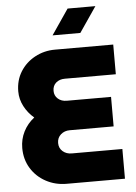

<svg xmlns="http://www.w3.org/2000/svg" viewBox="-60 -953 708 998"><g transform="rotate(-5 294.0 -453.5)"><path d="M247 0Q188 0 139 -26.5Q90 -53 61.5 -99.5Q33 -146 33 -205Q33 -251 53 -290.5Q73 -330 109 -358Q77 -385 57.5 -422Q38 -459 38 -500Q38 -558 66 -603Q94 -648 142 -674Q190 -700 247 -700H551V-545H285Q257 -545 239 -529.5Q221 -514 221 -487Q221 -462 239 -446Q257 -430 285 -430H516V-276H287Q259 -276 240 -259Q221 -242 221 -215Q221 -188 240 -171.5Q259 -155 287 -155H551V0ZM241 -775 331 -907H476L386 -775Z"/></g></svg>

Font: MuseoModerno ExtraBold
Style: Regular
Weight: 800
Designer: Pablo Cosgaya, Héctor Gatti, Marcela Romero, and the Authors of The MuseoModerno Project.
Foundry: Omnibus-Type Team
Version: Version 1.001